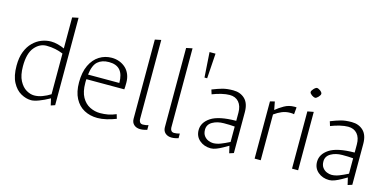

<svg xmlns="http://www.w3.org/2000/svg" viewBox="-68 -1070 2952 1458"><g transform="rotate(15 1408.5 -341.0)"><path d="M218 11Q178 11 137.5 -11.5Q97 -34 70.5 -84Q44 -134 44 -214Q44 -279 62 -325Q80 -371 110.5 -401Q141 -431 177.5 -445Q214 -459 251 -459Q277 -459 305.5 -451.5Q334 -444 357 -433V-677L405 -687V0L373 11L361 -42Q316 -17 278.5 -3Q241 11 218 11ZM231 -30Q262 -30 294.5 -42Q327 -54 357 -73V-393Q328 -405 295.5 -412Q263 -419 226 -419Q172 -419 132 -371.5Q92 -324 92 -223Q92 -152 114.5 -109.5Q137 -67 169 -48.5Q201 -30 231 -30Z M739 11Q680 11 634 -14Q588 -39 561.5 -89.5Q535 -140 535 -215Q535 -295 561 -349.5Q587 -404 631 -431.5Q675 -459 728 -459Q760 -459 788 -448.5Q816 -438 837.5 -418.5Q859 -399 871 -370Q883 -341 883 -304Q883 -289 882.5 -274.5Q882 -260 881 -252H583Q582 -245 582 -238Q582 -231 582 -223Q582 -153 606 -110.5Q630 -68 668.5 -49Q707 -30 749 -30Q781 -30 811 -35.5Q841 -41 874 -55L884 -21Q848 -7 810.5 2Q773 11 739 11ZM586 -289H832Q832 -356 803.5 -389Q775 -422 716 -422Q661 -422 628 -393Q595 -364 586 -289Z M1076 9Q1045 9 1026 -8Q1007 -25 1007 -54V-677L1055 -687V-64Q1055 -50 1062.5 -40Q1070 -30 1086 -30Q1098 -30 1109 -32Q1120 -34 1129 -37V0Q1119 3 1104.5 6Q1090 9 1076 9Z M1322 9Q1291 9 1272 -8Q1253 -25 1253 -54V-677L1301 -687V-64Q1301 -50 1308.5 -40Q1316 -30 1332 -30Q1344 -30 1355 -32Q1366 -34 1375 -37V0Q1365 3 1350.5 6Q1336 9 1322 9Z M1446 -496 1433 -693H1480L1467 -496Z M1630 11Q1578 11 1542 -19.5Q1506 -50 1506 -100Q1506 -160 1566.5 -200Q1627 -240 1764 -241Q1764 -257 1764 -273Q1764 -289 1764 -305Q1764 -358 1738 -388Q1712 -418 1666 -418Q1638 -418 1602 -409.5Q1566 -401 1531 -387L1520 -422Q1565 -440 1599.5 -449.5Q1634 -459 1683 -459Q1739 -459 1774.5 -425Q1810 -391 1810 -321V0L1776 11L1763 -45Q1746 -35 1722 -21.5Q1698 -8 1674 1.5Q1650 11 1630 11ZM1637 -32Q1665 -32 1696 -44Q1727 -56 1764 -75V-196Q1744 -198 1723 -198.5Q1702 -199 1679 -199Q1627 -199 1589.5 -177.5Q1552 -156 1552 -115Q1552 -85 1566 -66.5Q1580 -48 1600 -40Q1620 -32 1637 -32Z M1973 0V-450L2009 -459L2021 -395Q2048 -418 2084 -438.5Q2120 -459 2163 -459Q2167 -459 2170.5 -459Q2174 -459 2180 -458L2175 -403Q2168 -405 2161 -405.5Q2154 -406 2144 -406Q2110 -406 2080 -393.5Q2050 -381 2021 -360V0Z M2267 0V-450L2315 -459V0ZM2296 -565Q2292 -565 2284.5 -568Q2277 -571 2270 -576Q2263 -581 2258 -587Q2253 -593 2253 -599Q2253 -605 2257.5 -612Q2262 -619 2268.5 -626Q2275 -633 2281.5 -637Q2288 -641 2292 -641Q2297 -641 2304 -638Q2311 -635 2318 -630Q2325 -625 2330 -618.5Q2335 -612 2335 -606Q2335 -600 2330.5 -593Q2326 -586 2320 -579.5Q2314 -573 2307.5 -569Q2301 -565 2296 -565Z M2561 11Q2509 11 2473 -19.5Q2437 -50 2437 -100Q2437 -160 2497.5 -200Q2558 -240 2695 -241Q2695 -257 2695 -273Q2695 -289 2695 -305Q2695 -358 2669 -388Q2643 -418 2597 -418Q2569 -418 2533 -409.5Q2497 -401 2462 -387L2451 -422Q2496 -440 2530.5 -449.5Q2565 -459 2614 -459Q2670 -459 2705.5 -425Q2741 -391 2741 -321V0L2707 11L2694 -45Q2677 -35 2653 -21.5Q2629 -8 2605 1.5Q2581 11 2561 11ZM2568 -32Q2596 -32 2627 -44Q2658 -56 2695 -75V-196Q2675 -198 2654 -198.5Q2633 -199 2610 -199Q2558 -199 2520.5 -177.5Q2483 -156 2483 -115Q2483 -85 2497 -66.5Q2511 -48 2531 -40Q2551 -32 2568 -32Z"/></g></svg>

Font: Ancizar Sans Thin
Style: Regular
Weight: 100
Designer: Cesar Puertas, Viviana Monsalve, Julian Moncada, Julian Prieto, Jose Castro, Mariel Hernandez, Felipe Aragon, Sara Alarc
Version: Version 8.100